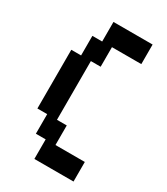

<svg xmlns="http://www.w3.org/2000/svg" viewBox="-213 -1094 925 1062"><g transform="rotate(30 250.0 -562.5)"><path d="M62.5 -750H125V-875H187.5V-1000H437.5V-875H250V-750H187.5V-375H250V-250H437.5V-125H187.5V-250H125V-375H62.5Z"/></g></svg>

Font: Amiga Topaz Unicode Rus
Style: Regular
Weight: 400
Designer: dMG of Trueschool and Divine Stylers
Foundry: dMG of Trueschool and Divine Stylers
Version: Version 1.1